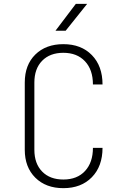

<svg xmlns="http://www.w3.org/2000/svg" viewBox="-20 -970 640 1000"><path d="M310 10Q219 10 164 -44.5Q109 -99 109 -190V-540Q109 -632 164 -686Q219 -740 310 -740Q403 -740 458.5 -683Q514 -626 514 -530H464Q464 -607 422.5 -651Q381 -695 310 -695Q240 -695 199.5 -653.5Q159 -612 159 -540V-190Q159 -118 199.5 -76.5Q240 -35 310 -35Q382 -35 423 -79.5Q464 -124 464 -200H514Q514 -104 458.5 -47Q403 10 310 10ZM269 -810 375 -950H434L322 -810Z"/></svg>

Font: JetBrains Mono NL Thin
Style: Regular
Weight: 100
Monospace: yes
Designer: Philipp Nurullin, Konstantin Bulenkov
Foundry: JetBrains
Version: Version 2.305; ttfautohint (v1.8.4.7-5d5b)